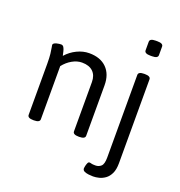

<svg xmlns="http://www.w3.org/2000/svg" viewBox="-165 -891 1164 1242"><g transform="rotate(20 416.5 -270.0)"><path d="M319 -529Q396 -529 439 -486Q482 -443 482 -367V-20Q482 2 442 2H438Q398 2 398 -20V-359Q398 -405 371.5 -430.5Q345 -456 296 -456Q262 -456 228.5 -437Q195 -418 170 -386V-20Q170 2 130 2H126Q86 2 86 -20V-371Q86 -412 83 -439Q80 -466 77 -480Q74 -494 74 -497Q74 -504 80.5 -508.5Q87 -513 96 -515.5Q105 -518 114 -519Q123 -520 128 -520Q140 -520 146.5 -509Q153 -498 156.5 -482.5Q160 -467 163 -454Q194 -489 235.5 -509Q277 -529 319 -529ZM702 -525Q742 -525 742 -503V74Q742 118 729 145Q716 172 696 186.5Q676 201 654 206.5Q632 212 613 212Q599 212 582 210Q565 208 552.5 202Q540 196 540 182Q540 178 542.5 166.5Q545 155 549.5 145Q554 135 561 135Q568 135 575 137.5Q582 140 604 140Q626 140 642 125.5Q658 111 658 66V-503Q658 -525 698 -525ZM706 -752Q746 -752 746 -730V-671Q746 -649 706 -649H694Q654 -649 654 -671V-730Q654 -752 694 -752Z"/></g></svg>

Font: Asap VF Beta
Style: Regular
Weight: 400
Designer: Pablo Cosgaya
Foundry: Pablo Cosgaya
Version: Version 1.007